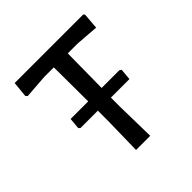

<svg xmlns="http://www.w3.org/2000/svg" viewBox="-140 -608 718 718"><g transform="rotate(-45 218.5 -249.0)"><path d="M255 -255 257 -436H307L400 -429L405 -492L401 -498H38L32 -436L38 -429L133 -436H183L184 -255H91L87 -211L93 -205H185V-150L182 0H257L254 -156V-205H352L356 -250L349 -255Z"/></g></svg>

Font: Alegreya Sans SC
Style: Regular
Weight: 400
Designer: Juan Pablo del Peral
Foundry: Huerta Tipografica
Version: Version 1.000;PS 001.000;hotconv 1.0.70;makeotf.lib2.5.58329